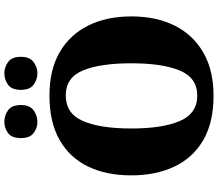

<svg xmlns="http://www.w3.org/2000/svg" viewBox="-78 -888 977 860"><g transform="rotate(-90 410.0 -458.5)"><path d="M411 10Q291 10 212 -36Q133 -82 93.5 -165Q54 -248 54 -359Q54 -470 93.5 -552Q133 -634 212.5 -679.5Q292 -725 412 -725Q526 -725 605 -679.5Q684 -634 725 -551.5Q766 -469 766 -358Q766 -247 725 -164.5Q684 -82 604.5 -36Q525 10 411 10ZM411 -63Q491 -63 523.5 -141Q556 -219 556 -358Q556 -498 524 -575Q492 -652 412 -652Q331 -652 297.5 -575Q264 -498 264 -358Q264 -219 297.5 -141Q331 -63 411 -63ZM512 -779Q483 -779 460 -796Q437 -813 437 -853Q437 -894 460 -910.5Q483 -927 512 -927Q538 -927 561.5 -910.5Q585 -894 585 -853Q585 -813 561.5 -796Q538 -779 512 -779ZM294 -779Q266 -779 243.5 -796Q221 -813 221 -853Q221 -894 243.5 -910.5Q266 -927 294 -927Q322 -927 345.5 -910.5Q369 -894 369 -853Q369 -813 345.5 -796Q322 -779 294 -779Z"/></g></svg>

Font: Noto Serif Sinhala Black
Style: Regular
Weight: 900
Designer: Jelle Bosma - Monotype Design Team
Foundry: Monotype Imaging Inc.
Version: Version 2.007; ttfautohint (v1.8.4.7-5d5b)